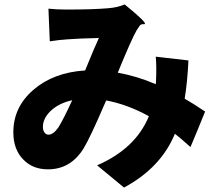

<svg xmlns="http://www.w3.org/2000/svg" viewBox="-20 -789 962 864"><path d="M538 55 417 -45Q590 -120 650 -266Q554 -319 458 -337Q455 -330 449 -317Q385 -168 356 -121Q298 -27 196 -27Q127 -27 85 -71Q40 -116 40 -194Q40 -307 130.5 -385Q221 -463 363 -472Q407 -580 425 -618Q333 -616 284 -612Q249 -610 204 -603L198 -750Q234 -746 280 -746Q400 -746 467 -752Q508 -755 541 -769Q638 -690 632 -682Q630 -679 624 -680Q616 -681 610 -675Q600 -661 595 -653Q571 -611 510 -462Q598 -446 681 -410L682 -421Q685 -490 681 -534L828 -517Q823 -416 811 -345Q851 -322 903 -287L870 -206L837 -127L835 -129Q791 -169 767 -187Q704 -34 538 55ZM198 -183Q220 -183 243 -216Q266 -253 305 -338Q245 -325 207 -289Q173 -255 173 -218Q173 -203 180 -193Q187 -183 198 -183Z"/></svg>

Font: GenSekiGothic TW H
Style: Regular
Weight: 900
Version: Version 1.501;PS 1;hotconv 16.6.51;makeotf.lib2.5.65220